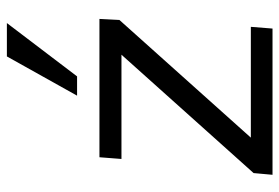

<svg xmlns="http://www.w3.org/2000/svg" viewBox="-147 -665 812 558"><g transform="rotate(-90 259.0 -386.0)"><path d="M480 -445 138 -63H460L455 0H30L35 -55L379 -439H76L81 -503H483ZM260 -568 374 -772H471L316 -568Z"/></g></svg>

Font: Muli
Style: Italic
Weight: 400
Italic angle: -4.541°
Designer: Vernon Adams
Foundry: Vernon Adams
Version: Version 2.001